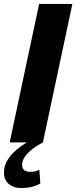

<svg xmlns="http://www.w3.org/2000/svg" viewBox="-38 -720 386 971"><path d="M70 231Q30 231 6 210Q-18 189 -18 153Q-18 70 98 0H11L160 -700H328L179 0Q74 57 74 113Q74 149 114 149Q144 149 161 138L166 208Q125 231 70 231Z"/></svg>

Font: Red Hat Text
Style: Bold Italic
Weight: 700
Italic angle: -12°
Designer: Pentagram, MCKL
Foundry: Pentagram, MCKL
Version: Version 1.023; ttfautohint (v1.8.3)